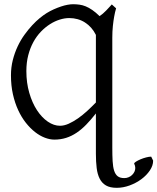

<svg xmlns="http://www.w3.org/2000/svg" viewBox="-20 -650 749 914"><path d="M265.6 -51.3Q285.2 -51.3 306.9 -61Q328.6 -70.8 351.1 -86.4Q373.5 -102.1 395.3 -122.1Q417 -142.1 436.5 -162.1V-483.9Q417.5 -522 384.5 -543Q351.6 -564 309.6 -564Q287.6 -564 264.2 -556.6Q240.7 -549.3 218 -534.9Q195.3 -520.5 174.8 -499.3Q154.3 -478 138.9 -450Q123.5 -421.9 114.5 -387.2Q105.5 -352.5 105.5 -311.5Q105.5 -255.9 119.4 -208Q133.3 -160.2 156 -125.5Q178.7 -90.8 207.5 -71Q236.3 -51.3 265.6 -51.3ZM436.5 -109.9Q413.6 -80.6 391.1 -57.4Q368.7 -34.2 344.7 -18.1Q320.8 -2 294.7 6.3Q268.6 14.6 238.8 14.6Q217.3 14.6 193.6 5.6Q169.9 -3.4 147 -21.2Q124 -39.1 103.3 -65.2Q82.5 -91.3 66.7 -125.5Q50.8 -159.7 41.5 -201.2Q32.2 -242.7 32.2 -291.5Q32.2 -329.6 41 -364.3Q49.8 -398.9 64 -429Q78.1 -459 96.2 -484.1Q114.3 -509.3 133.1 -529.5Q151.9 -549.8 169.7 -564.2Q187.5 -578.6 201.7 -587.4Q218.3 -597.7 235.8 -605.5Q253.4 -613.3 270 -618.9Q286.6 -624.5 301.5 -627.2Q316.4 -629.9 327.6 -629.9Q342.8 -629.9 357.7 -627.9Q372.6 -626 387.7 -619.9Q402.8 -613.8 419.2 -602.5Q435.5 -591.3 454.1 -573.2Q461.9 -578.6 470 -585.4Q478 -592.3 485.4 -599.9Q492.7 -607.4 499.5 -615Q506.3 -622.6 512.2 -628.9L532.7 -610.4Q527.3 -592.3 523.4 -570.3Q520 -551.8 517.3 -526.1Q514.6 -500.5 514.6 -470.7V51.8Q514.6 89.4 516.1 116.9Q517.6 144.5 523.4 162.6Q529.3 180.7 540.5 189.2Q551.8 197.8 571.8 197.8Q582.5 197.8 592 193.8Q601.6 189.9 608.6 183.1Q615.7 176.3 619.9 167.7Q624 159.2 624 149.4Q624 139.6 618.7 128.9Q618.7 125 627.4 119.4Q636.2 113.8 648.9 108.4Q661.6 103 675.5 99.4Q689.5 95.7 699.7 95.7L709 114.7Q709 138.2 693.4 161.4Q677.7 184.6 653.1 202.9Q628.4 221.2 597.4 232.7Q566.4 244.1 535.6 244.1Q503.9 244.1 484.6 232.9Q465.3 221.7 454.6 200.7Q443.8 179.7 440.2 149.7Q436.5 119.6 436.5 82Z"/></svg>

Font: Gentium Plus APac
Style: Regular
Weight: 400
Designer: J. Victor Gaultney, Annie Olsen, Iska Routamaa, Becca Hirsbrunner
Foundry: SIL International
Version: Version 5.000